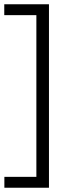

<svg xmlns="http://www.w3.org/2000/svg" viewBox="-39 -760 349 900"><path d="M-18.5 120V69H131.5V-689H-19V-740H190.5V120Z"/></svg>

Font: Encode Sans SC Light
Style: Regular
Weight: 300
Version: Version 3.002